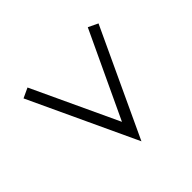

<svg xmlns="http://www.w3.org/2000/svg" viewBox="-86 -618 663 663"><g transform="rotate(45 246.0 -286.0)"><path d="M74.2 -103.2 57.3 -139.5 371.8 -286.3 57.3 -433.9 74.2 -469.4 466.9 -286.3Z"/></g></svg>

Font: Playfair 12pt Medium
Style: Regular
Weight: 500
Designer: Claus Eggers Sørensen
Foundry: Claus Eggers Sørensen
Version: Version 2.000;gftools[0.9.28]